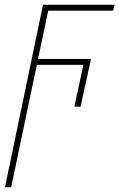

<svg xmlns="http://www.w3.org/2000/svg" viewBox="-20 -548 502 808"><path d="M1 240 161 -528H462L456 -503H183L140 -300H363L319 -99H293L331 -275H135L27 240Z"/></svg>

Font: Noto Sans Thin
Style: Italic
Weight: 100
Italic angle: -12°
Designer: Monotype Design Team
Foundry: Monotype Imaging Inc.
Version: Version 2.013; ttfautohint (v1.8.4.7-5d5b)